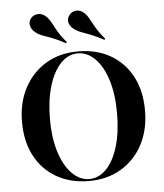

<svg xmlns="http://www.w3.org/2000/svg" viewBox="-54 -816 748 876"><g transform="rotate(-5 319.5 -378.0)"><path d="M319.4 11.3Q234.7 11.3 171 -25Q107.3 -61.3 72.2 -127.4Q37.1 -193.5 37.1 -283.1Q37.1 -371.8 73 -439.1Q108.9 -506.5 172.2 -544.4Q235.5 -582.3 319.4 -582.3Q404 -582.3 467.3 -546Q530.6 -509.7 565.7 -443.5Q600.8 -377.4 600.8 -287.9Q600.8 -199.2 565.3 -131.9Q529.8 -64.5 466.1 -26.6Q402.4 11.3 319.4 11.3ZM320.2 2.4Q364.5 2.4 399.2 -33.5Q433.9 -69.4 453.2 -134.7Q472.6 -200 472.6 -286.3Q472.6 -374.2 452 -438.7Q431.5 -503.2 396.4 -538.3Q361.3 -573.4 317.7 -573.4Q273.4 -573.4 239.1 -537.5Q204.8 -501.6 185.1 -436.7Q165.3 -371.8 165.3 -284.7Q165.3 -196.8 186.3 -132.3Q207.3 -67.7 242.7 -32.7Q278.2 2.4 320.2 2.4ZM268.5 -624.2Q233.1 -643.5 207.3 -653.2Q181.5 -662.9 163.3 -669.4Q145.2 -675.8 131.5 -687.9Q114.5 -701.6 111.3 -719.4Q108.1 -737.1 119.4 -751.6Q131.5 -766.1 151.2 -767.7Q171 -769.4 187.1 -754.8Q200.8 -742.7 210.1 -725.4Q219.4 -708.1 232.7 -684.3Q246 -660.5 272.6 -629ZM444.4 -624.2Q408.9 -643.5 383.1 -653.2Q357.3 -662.9 339.1 -669.8Q321 -676.6 307.3 -687.9Q290.3 -701.6 287.1 -719.4Q283.9 -737.1 296 -751.6Q308.1 -766.9 327.4 -768.1Q346.8 -769.4 362.9 -754.8Q375 -744.4 384.3 -727Q393.5 -709.7 407.7 -685.1Q421.8 -660.5 448.4 -629Z"/></g></svg>

Font: Playfair 144pt SemiCondensed
Style: Bold
Weight: 700
Width: 4
Designer: Claus Eggers Sørensen
Foundry: Claus Eggers Sørensen
Version: Version 2.203